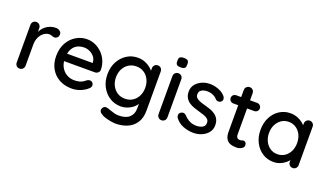

<svg xmlns="http://www.w3.org/2000/svg" viewBox="-80 -1269 3480 2035"><g transform="rotate(20 1660.0 -251.5)"><path d="M120 0Q98 0 84 -14.5Q70 -29 70 -51V-475Q70 -497 84 -511.5Q98 -526 120 -526Q141 -526 155.5 -511.5Q170 -497 170 -475V-363L160 -406Q168 -434 184.5 -458Q201 -482 224 -500Q247 -518 275.5 -528Q304 -538 335 -538Q361 -538 380 -524Q399 -510 399 -489Q399 -462 385 -449.5Q371 -437 354 -437Q339 -437 325 -443.5Q311 -450 292 -450Q271 -450 249 -439Q227 -428 209 -406.5Q191 -385 180.5 -356Q170 -327 170 -291V-51Q170 -29 155.5 -14.5Q141 0 120 0Z M711 10Q628 10 567 -24.5Q506 -59 472.5 -119.5Q439 -180 439 -258Q439 -346 474.5 -408.5Q510 -471 567 -504.5Q624 -538 688 -538Q737 -538 781 -518.5Q825 -499 859.5 -464.5Q894 -430 914 -383.5Q934 -337 935 -282Q934 -262 919 -249Q904 -236 884 -236H495L471 -321H847L828 -303V-328Q826 -363 805 -389.5Q784 -416 753 -430.5Q722 -445 688 -445Q658 -445 630.5 -435.5Q603 -426 581.5 -405Q560 -384 547.5 -349.5Q535 -315 535 -264Q535 -209 558 -168Q581 -127 620 -104.5Q659 -82 706 -82Q743 -82 767 -89.5Q791 -97 807 -108Q823 -119 835 -129Q850 -138 865 -138Q883 -138 895 -125.5Q907 -113 907 -96Q907 -74 885 -56Q858 -30 810.5 -10Q763 10 711 10Z M1262 -538Q1305 -538 1341 -524Q1377 -510 1403.5 -488.5Q1430 -467 1445 -444Q1460 -421 1460 -404L1437 -403V-483Q1437 -504 1451 -519Q1465 -534 1487 -534Q1509 -534 1523 -519.5Q1537 -505 1537 -483V-42Q1537 43 1501 96.5Q1465 150 1405.5 175Q1346 200 1275 200Q1250 200 1216 193.5Q1182 187 1153.5 178Q1125 169 1114 160Q1091 148 1083.5 132Q1076 116 1083 100Q1093 78 1110 73Q1127 68 1149 76Q1159 79 1180 87Q1201 95 1227 101.5Q1253 108 1276 108Q1356 108 1396.5 71Q1437 34 1437 -30V-120L1448 -113Q1445 -92 1429.5 -70.5Q1414 -49 1389 -31Q1364 -13 1331.5 -1.5Q1299 10 1265 10Q1194 10 1138 -25.5Q1082 -61 1049 -122.5Q1016 -184 1016 -264Q1016 -344 1049 -405.5Q1082 -467 1137.5 -502.5Q1193 -538 1262 -538ZM1277 -446Q1228 -446 1191 -422Q1154 -398 1133 -357Q1112 -316 1112 -264Q1112 -212 1133 -171Q1154 -130 1191 -106Q1228 -82 1277 -82Q1326 -82 1363 -105.5Q1400 -129 1421 -170.5Q1442 -212 1442 -264Q1442 -316 1421 -357.5Q1400 -399 1363 -422.5Q1326 -446 1277 -446Z M1770 -51Q1770 -29 1756 -14.5Q1742 0 1720 0Q1699 0 1684.5 -14.5Q1670 -29 1670 -51V-479Q1670 -501 1684.5 -515.5Q1699 -530 1720 -530Q1742 -530 1756 -515.5Q1770 -501 1770 -479ZM1719 -596Q1690 -596 1677 -606.5Q1664 -617 1664 -642V-658Q1664 -683 1678 -693Q1692 -703 1720 -703Q1750 -703 1763 -692.5Q1776 -682 1776 -658V-642Q1776 -616 1762.5 -606Q1749 -596 1719 -596Z M1874 -82Q1865 -96 1866 -114.5Q1867 -133 1887 -146Q1901 -155 1916.5 -153.5Q1932 -152 1946 -138Q1974 -107 2008.5 -89Q2043 -71 2092 -71Q2112 -72 2133 -77.5Q2154 -83 2169 -97.5Q2184 -112 2184 -140Q2184 -165 2168 -180Q2152 -195 2126 -204.5Q2100 -214 2070 -222Q2038 -231 2005.5 -242Q1973 -253 1947 -270.5Q1921 -288 1904.5 -316Q1888 -344 1888 -385Q1888 -432 1914.5 -466Q1941 -500 1983.5 -519Q2026 -538 2076 -538Q2105 -538 2137 -530.5Q2169 -523 2199 -507Q2229 -491 2251 -465Q2261 -452 2262.5 -434Q2264 -416 2246 -402Q2234 -392 2217 -393Q2200 -394 2189 -404Q2170 -428 2140 -441.5Q2110 -455 2072 -455Q2053 -455 2032.5 -449.5Q2012 -444 1998 -430Q1984 -416 1984 -389Q1984 -364 2000.5 -349Q2017 -334 2044 -324Q2071 -314 2103 -306Q2134 -298 2164.5 -287Q2195 -276 2219.5 -258.5Q2244 -241 2259.5 -213.5Q2275 -186 2275 -144Q2275 -95 2246.5 -60.5Q2218 -26 2174.5 -8Q2131 10 2083 10Q2026 10 1969.5 -10.5Q1913 -31 1874 -82Z M2376 -520H2611Q2631 -520 2644.5 -506.5Q2658 -493 2658 -473Q2658 -454 2644.5 -441Q2631 -428 2611 -428H2376Q2356 -428 2342.5 -441.5Q2329 -455 2329 -474Q2329 -494 2342.5 -507Q2356 -520 2376 -520ZM2481 -650Q2503 -650 2517 -635.5Q2531 -621 2531 -599V-135Q2531 -117 2537 -106Q2543 -95 2553.5 -91Q2564 -87 2575 -87Q2586 -87 2594.5 -91Q2603 -95 2615 -95Q2627 -95 2637 -84Q2647 -73 2647 -54Q2647 -30 2621 -15Q2595 0 2565 0Q2548 0 2525 -3Q2502 -6 2480.5 -18Q2459 -30 2445 -56.5Q2431 -83 2431 -131V-599Q2431 -621 2445.5 -635.5Q2460 -650 2481 -650Z M3200 -534Q3222 -534 3236 -519.5Q3250 -505 3250 -483V-51Q3250 -29 3236 -14.5Q3222 0 3200 0Q3179 0 3164.5 -14.5Q3150 -29 3150 -51V-123L3171 -120Q3171 -102 3156.5 -80Q3142 -58 3117 -37.5Q3092 -17 3058 -3.5Q3024 10 2985 10Q2916 10 2861 -25.5Q2806 -61 2774 -123Q2742 -185 2742 -264Q2742 -345 2774 -406.5Q2806 -468 2860.5 -503Q2915 -538 2982 -538Q3025 -538 3061.5 -524Q3098 -510 3125 -488Q3152 -466 3166.5 -441.5Q3181 -417 3181 -395L3150 -392V-483Q3150 -504 3164.5 -519Q3179 -534 3200 -534ZM2996 -82Q3043 -82 3079 -106Q3115 -130 3135 -171.5Q3155 -213 3155 -264Q3155 -316 3135 -357Q3115 -398 3079 -422Q3043 -446 2996 -446Q2950 -446 2914.5 -422Q2879 -398 2858.5 -357Q2838 -316 2838 -264Q2838 -213 2858.5 -171.5Q2879 -130 2914.5 -106Q2950 -82 2996 -82Z"/></g></svg>

Font: Quicksand Light SemiBold
Style: Regular
Weight: 600
Version: Version 3.006